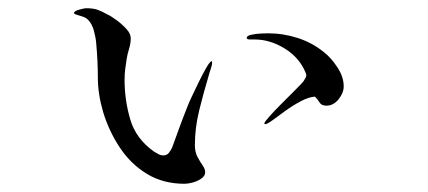

<svg xmlns="http://www.w3.org/2000/svg" viewBox="-20 -479 1040 467"><path d="M496 -328Q496 -321 492.5 -311Q489 -301 487 -293Q475 -253 464.5 -210.5Q454 -168 454 -126Q454 -109 460.5 -97Q467 -85 473 -76.5Q479 -68 479 -60Q479 -51 469.5 -44.5Q460 -38 448.5 -35Q437 -32 429 -32Q377 -32 337.5 -56Q298 -80 271.5 -120Q245 -160 231 -206Q218 -250 218 -290Q218 -330 214 -374Q213 -387 208.5 -404Q204 -421 194 -431Q189 -436 181.5 -438.5Q174 -441 167 -443Q166 -443 163 -444.5Q160 -446 160 -447Q160 -452 172.5 -455.5Q185 -459 189 -459Q206 -459 216.5 -455.5Q227 -452 241 -444Q250 -440 263.5 -430Q277 -420 287.5 -408.5Q298 -397 298 -386Q298 -373 294 -360.5Q290 -348 288 -335Q286 -323 284.5 -310.5Q283 -298 283 -285Q283 -235 297 -188Q311 -141 355 -110Q360 -107 365.5 -104Q371 -101 377 -101Q386 -101 391 -107.5Q396 -114 399 -121Q408 -146 417 -170.5Q426 -195 436 -220Q438 -226 446 -243Q454 -260 464 -280.5Q474 -301 482.5 -315.5Q491 -330 495 -330Q496 -330 496 -328ZM816 -269Q816 -253 803.5 -237.5Q791 -222 774 -222Q762 -222 757.5 -229.5Q753 -237 746 -244Q731 -243 712 -233Q693 -223 675 -210Q657 -197 643.5 -187Q630 -177 625 -177Q623 -177 623 -179Q623 -182 635.5 -196Q648 -210 665.5 -227.5Q683 -245 698 -260Q713 -275 718 -281Q720 -285 722.5 -288.5Q725 -292 725 -296Q725 -299 723 -303Q708 -339 672.5 -361Q637 -383 599 -383Q596 -383 588 -383Q580 -383 580 -387Q580 -392 591.5 -394.5Q603 -397 615.5 -397.5Q628 -398 632 -398Q669 -398 704.5 -386.5Q740 -375 768 -352Q785 -339 800.5 -315.5Q816 -292 816 -269Z"/></svg>

Font: Kaisei HarunoUmi
Style: Regular
Weight: 400
Designer: Font-Kai, 金井和夫
Foundry: KAZUO KANAI
Version: Version 5.003